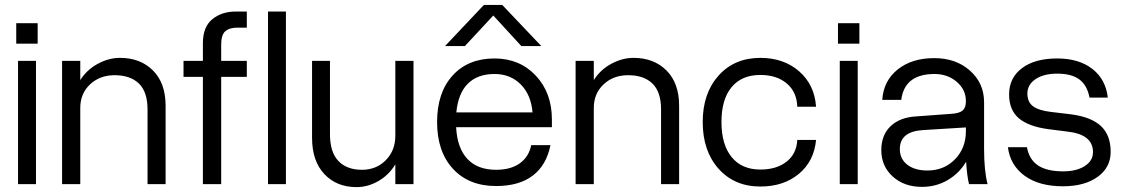

<svg xmlns="http://www.w3.org/2000/svg" viewBox="-20 -747 4569 779"><path d="M45.9 -652.8H132.8V-569.8H45.9ZM53.2 -500H126V0H53.2Z M578.6 -303.2Q578.6 -374 543.7 -408Q508.8 -441.9 444.8 -441.9Q384.8 -441.9 345.2 -404.5Q305.7 -367.2 305.7 -309.1V0H231.9V-500H305.7V-421.9Q332 -463.9 376.5 -488Q420.9 -512.2 466.8 -512.2Q549.8 -512.2 600.8 -460.9Q651.9 -409.7 651.9 -317.9V0H578.6Z M724.6 -435.1V-500H803.2V-571.8Q803.2 -637.7 841.3 -668.9Q879.4 -700.2 936.5 -700.2H981.4V-634.8H942.4Q910.6 -634.8 894 -620.1Q877.4 -605.5 877.4 -565.9V-500H981.4V-435.1H877.4V0H803.2V-435.1Z M1067.4 -700.2H1140.1V0H1067.4Z M1318.8 -203.1Q1318.8 -129.4 1353 -93.8Q1387.2 -58.1 1448.7 -58.1Q1506.8 -58.1 1545.4 -97.2Q1584 -136.2 1584 -196.8V-500H1657.7V0H1584V-80.1Q1557.6 -36.6 1514.9 -12.2Q1472.2 12.2 1426.8 12.2Q1345.7 12.2 1295.9 -40.8Q1246.1 -93.8 1246.1 -188V-500H1318.8Z M1943.4 -727.1H2017.6L2176.3 -560.1H2095.2L1981.4 -684.1L1866.2 -560.1H1785.6ZM1753.4 -252Q1753.4 -371.1 1816.2 -440.4Q1878.9 -509.8 1986.3 -509.8Q2088.4 -509.8 2153.8 -440.2Q2219.2 -370.6 2219.2 -262.2V-231H1830.6Q1835 -146.5 1876.2 -102.3Q1917.5 -58.1 1992.7 -58.1Q2052.7 -58.1 2089.4 -84.7Q2126 -111.3 2135.3 -158.2H2213.4Q2197.3 -77.1 2141.8 -34.7Q2086.4 7.8 1992.7 7.8Q1882.3 7.8 1817.9 -62Q1753.4 -131.8 1753.4 -252ZM1986.3 -446.8Q1917.5 -446.8 1878.2 -407.5Q1838.9 -368.2 1831.5 -291H2140.6Q2134.8 -362.3 2092.8 -404.5Q2050.8 -446.8 1986.3 -446.8Z M2662.1 -303.2Q2662.1 -374 2627.2 -408Q2592.3 -441.9 2528.3 -441.9Q2468.3 -441.9 2428.7 -404.5Q2389.2 -367.2 2389.2 -309.1V0H2315.4V-500H2389.2V-421.9Q2415.5 -463.9 2460 -488Q2504.4 -512.2 2550.3 -512.2Q2633.3 -512.2 2684.3 -460.9Q2735.4 -409.7 2735.4 -317.9V0H2662.1Z M2831.1 -252Q2831.1 -368.7 2895.5 -440.4Q2960 -512.2 3064.9 -512.2Q3159.7 -512.2 3222.2 -457.8Q3284.7 -403.3 3291 -314H3214.8Q3212.9 -374 3172.1 -408.4Q3131.3 -442.9 3064.9 -442.9Q2989.3 -442.9 2948.2 -393.3Q2907.2 -343.8 2907.2 -252Q2907.2 -160.2 2948.5 -109.6Q2989.7 -59.1 3064.9 -59.1Q3130.9 -59.1 3171.4 -91.1Q3211.9 -123 3214.8 -179.2H3291Q3282.7 -92.3 3220.9 -41.3Q3159.2 9.8 3064.9 9.8Q2960 9.8 2895.5 -62.3Q2831.1 -134.3 2831.1 -252Z M3379.9 -652.8H3466.8V-569.8H3379.9ZM3387.2 -500H3460V0H3387.2Z M3972.7 -143.1Q3972.7 -55.2 3986.8 0H3911.6Q3903.3 -33.2 3899.9 -90.8Q3871.6 -43.5 3824.7 -16.1Q3777.8 11.2 3720.7 11.2Q3648.4 11.2 3602.1 -30.8Q3555.7 -72.8 3555.7 -138.2Q3555.7 -199.2 3593.8 -235.4Q3631.8 -271.5 3699.7 -274.9L3839.8 -285.2Q3872.1 -287.1 3885.5 -298.6Q3898.9 -310.1 3898.9 -335V-336.9Q3898.9 -383.3 3861.8 -415Q3824.7 -446.8 3771.5 -446.8Q3649.9 -446.8 3636.7 -341.8H3559.6Q3564.5 -418.9 3622.1 -465.1Q3679.7 -511.2 3770.5 -511.2Q3858.4 -511.2 3915.5 -460.4Q3972.7 -409.7 3972.7 -332ZM3630.9 -142.1Q3630.9 -102.1 3661.4 -78.6Q3691.9 -55.2 3742.7 -55.2Q3810.1 -55.2 3854.5 -100.6Q3898.9 -146 3898.9 -214.8V-230L3724.6 -219.2Q3630.9 -213.4 3630.9 -142.1Z M4312.5 -212.9 4232.4 -223.1Q4152.8 -233.9 4113.5 -267.3Q4074.2 -300.8 4074.2 -363.8Q4074.2 -431.2 4126.5 -470.5Q4178.7 -509.8 4269.5 -509.8Q4357.4 -509.8 4411.9 -467.5Q4466.3 -425.3 4474.6 -351.1H4400.4Q4391.1 -400.9 4359.4 -424.6Q4327.6 -448.2 4269.5 -448.2Q4214.8 -448.2 4181.6 -426Q4148.4 -403.8 4148.4 -367.2Q4148.4 -333 4171.4 -315.9Q4194.3 -298.8 4243.2 -293L4325.2 -283.2Q4407.2 -272.5 4446.8 -235.6Q4486.3 -198.7 4486.3 -130.9Q4486.3 -67.4 4433.3 -29.3Q4380.4 8.8 4292.5 8.8Q4195.8 8.8 4137.2 -33.9Q4078.6 -76.7 4069.3 -149.9H4146.5Q4155.8 -99.6 4191.7 -75.7Q4227.5 -51.8 4293.5 -51.8Q4347.7 -51.8 4381.1 -73.2Q4414.6 -94.7 4414.6 -129.9Q4414.6 -201.2 4312.5 -212.9Z"/></svg>

Font: Overused Grotesk
Style: Regular
Weight: 400
Version: Version 0.002